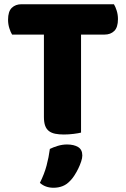

<svg xmlns="http://www.w3.org/2000/svg" viewBox="-20 -629 596 905"><path d="M37 -466Q30 -477 24 -496Q18 -515 18 -536Q18 -575 35.5 -592Q53 -609 81 -609H517Q524 -598 530 -579Q536 -560 536 -539Q536 -500 518.5 -483Q501 -466 473 -466H362V-4Q351 -1 327.5 2Q304 5 281 5Q258 5 240.5 1.5Q223 -2 211 -11Q199 -20 193 -36Q187 -52 187 -78V-466ZM311 223Q294 241 274.5 248.5Q255 256 232 256Q194 256 168 233Q189 191 199.5 151.5Q210 112 215 73Q231 65 252.5 58.5Q274 52 296 52Q328 52 348 64Q368 76 368 104Q368 116 362.5 132.5Q357 149 349 165.5Q341 182 331 197.5Q321 213 311 223Z"/></svg>

Font: Baloo Da
Style: Regular
Weight: 400
Designer: Noopur Datye and Ek Type
Foundry: Ek Type
Version: Version 1.443;PS 1.000;hotconv 16.6.51;makeotf.lib2.5.65220;